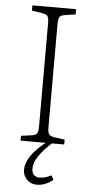

<svg xmlns="http://www.w3.org/2000/svg" viewBox="-61 -739 483 994"><g transform="rotate(5 180.5 -241.5)"><path d="M170 220Q149 220 133 211Q117 202 107 185.5Q97 169 97 148Q97 124 109 99Q121 74 143.5 49Q166 24 196 0H66V-25L124 -33Q143 -36 149 -46Q155 -56 155 -84V-620Q155 -645 148.5 -654.5Q142 -664 122 -667L66 -676V-703H293V-676L235 -667Q216 -664 210 -654Q204 -644 204 -617V-80Q204 -55 211 -45.5Q218 -36 237 -33L293 -25V0H229Q188 37 164 72Q140 107 140 138Q140 161 151 171.5Q162 182 181 182Q195 182 210.5 177.5Q226 173 242 165L253 188Q242 197 228 204.5Q214 212 199.5 216Q185 220 170 220Z"/></g></svg>

Font: Literata 18pt ExtraLight
Style: Regular
Weight: 250
Designer: Latin by Veronika Burian and Jose Scaglione. Greek by Irene Vlachou. Cyrillic by Vera Evstafieva.
Foundry: TypeTogether
Version: Version 3.103;gftools[0.9.29]